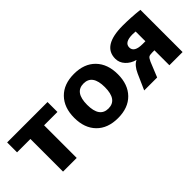

<svg xmlns="http://www.w3.org/2000/svg" viewBox="33 -1089 1658 1658"><g transform="rotate(-45 862.5 -260.0)"><path d="M36.1 -398.4V-519.5H529.3V-398.4H366.2V0H199.2V-398.4Z M666.5 -62.5Q595.7 -134.8 595.7 -259.8Q595.7 -384.8 666.5 -457.5Q737.3 -530.3 862.3 -530.3Q987.3 -530.3 1058.1 -457.5Q1128.9 -384.8 1128.9 -259.8Q1128.9 -134.8 1058.1 -62.5Q987.3 9.8 862.3 9.8Q737.3 9.8 666.5 -62.5ZM862.3 -413.1Q753.9 -413.1 753.9 -260.3Q753.9 -107.4 862.3 -107.4Q970.7 -107.4 970.7 -260.3Q970.7 -413.1 862.3 -413.1Z M1190.4 0 1253.9 -143.6Q1285.2 -212.9 1329.1 -232.4V-233.4Q1275.4 -248 1241.2 -285.2Q1207 -322.3 1207 -370.1Q1207 -527.3 1455.1 -527.3Q1553.7 -527.3 1659.2 -515.6V0H1498V-182.6H1470.7Q1440.4 -182.6 1429.2 -174.8Q1418 -167 1404.3 -136.7L1348.6 0ZM1463.9 -293H1498V-412.1Q1472.7 -414.1 1461.9 -414.1Q1361.3 -414.1 1361.3 -353.5Q1361.3 -293 1463.9 -293Z"/></g></svg>

Font: GenEi M Gothic v2 Heavy
Style: Regular
Weight: 800
Version: Version 2.0